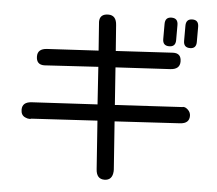

<svg xmlns="http://www.w3.org/2000/svg" viewBox="-57 -848 1114 985"><g transform="rotate(5 500.0 -355.0)"><path d="M787.1 -784.2Q820.3 -784.2 820.3 -749V-670.9Q820.3 -636.7 787.1 -636.7Q753.9 -636.7 753.9 -670.9V-749Q753.9 -784.2 787.1 -784.2ZM894.5 -784.2Q926.8 -784.2 926.8 -749V-670.9Q926.8 -636.7 894.5 -636.7Q861.3 -636.7 861.3 -670.9V-749Q861.3 -784.2 894.5 -784.2ZM113.3 -204.1Q111.3 -203.1 106.4 -203.1Q94.7 -203.1 83 -209Q61.5 -218.8 61.5 -247.1Q61.5 -286.1 109.4 -289.1L447.3 -307.6L434.6 -500L157.2 -483.4Q116.2 -483.4 116.2 -526.4Q116.2 -565.4 164.1 -568.4L428.7 -583L418 -730.5Q418 -771.5 462.9 -771.5Q503.9 -771.5 506.8 -720.7L516.6 -588.9L809.6 -605.5Q852.5 -607.4 852.5 -563.5Q852.5 -523.4 803.7 -520.5L522.5 -504.9L536.1 -312.5L882.8 -332L884.8 -333H887.7Q899.4 -333 912.1 -320.3Q924.8 -307.6 924.8 -290Q924.8 -251 877.9 -248L542 -228.5L559.6 17.6V27.3Q556.6 74.2 515.6 74.2Q474.6 74.2 471.7 23.4L454.1 -224.6L115.2 -205.1Z"/></g></svg>

Font: jf-openhuninn-1.1
Style: Regular
Weight: 400
Designer: [Kosugi Maru]
      Designed by Motoya company      

      [Varela Round]
      Joe Prince(Latin component); Avraham Co
Foundry: justfont CO.,LTD.
Version: 1.1